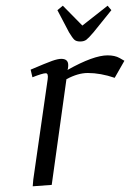

<svg xmlns="http://www.w3.org/2000/svg" viewBox="-20 -651 458 676"><path d="M87.9 -405.8Q142.6 -429.2 163.1 -436.5Q183.6 -443.8 195.8 -443.8Q220.2 -443.8 220.2 -421.9Q220.2 -415 219.2 -410.2L217.8 -404.8Q309.1 -456.1 358.9 -456.1Q384.3 -456.1 400.9 -446.8L418 -437L383.8 -377Q334 -394 289.1 -394Q254.4 -394 213.9 -372.1L162.1 0L95.2 4.9L97.2 -19L147.9 -372.1Q150.9 -393.1 141.1 -393.1Q129.9 -393.1 94.2 -378.9ZM182.1 -615.2 201.2 -630.9 270 -561 358.9 -630.9 372.1 -615.2 309.1 -537.1Q292.5 -517.6 284.2 -511.2Q275.9 -504.9 262.2 -504.9Q248.5 -504.9 241.7 -511.2Q234.9 -517.6 223.1 -537.1Z"/></svg>

Font: Dehuti Alt
Style: Italic
Weight: 400
Version: Version 1.2